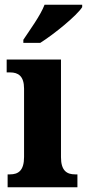

<svg xmlns="http://www.w3.org/2000/svg" viewBox="-20 -786 365 806"><path d="M78 -619V-606H149C209 -644 303 -721 325 -756V-766H167C150 -721 105 -660 78 -619ZM12 0H305V-54H295C261 -54 236 -69 236 -126V-536H8V-482H23C56 -482 81 -467 81 -414V-127C81 -70 57 -54 22 -54H12Z"/></svg>

Font: Noto Serif Devanagari Condensed ExtraBold
Style: Regular
Weight: 800
Width: 3
Designer: Universal Thirst, Indian Type Foundry and the Monotype Design Team
Foundry: Monotype Imaging Inc.
Version: Version 2.004